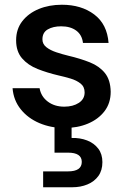

<svg xmlns="http://www.w3.org/2000/svg" viewBox="-20 -528 523 810"><path d="M252 12Q195 12 146.5 -8.5Q98 -29 67.5 -67Q37 -105 33 -156H147Q153 -121 181.5 -99.5Q210 -78 251 -78Q288 -78 312.5 -94Q337 -110 337 -138Q337 -162 320 -175.5Q303 -189 278 -196.5Q253 -204 226 -210Q179 -221 138.5 -237Q98 -253 73 -282Q48 -311 48 -358Q48 -405 74 -438.5Q100 -472 143.5 -490Q187 -508 241 -508Q323 -508 377.5 -467Q432 -426 438 -347H330Q326 -381 301.5 -399Q277 -417 238 -417Q204 -417 181.5 -404Q159 -391 159 -362Q159 -342 175.5 -329Q192 -316 217.5 -307.5Q243 -299 268 -293Q319 -281 359 -265Q399 -249 422.5 -220Q446 -191 447 -141Q447 -93 421 -59Q395 -25 351 -6.5Q307 12 252 12ZM162 262V195H267Q325 195 325 155Q325 116 267 116H210V-17H282V54Q318 53 347.5 64.5Q377 76 394.5 99Q412 122 412 156Q412 191 395 214.5Q378 238 349 250Q320 262 285 262Z"/></svg>

Font: Rethink Sans SemiBold
Style: Regular
Weight: 600
Designer: The Rethink Sans project authors (Hans Thiessen). DM Sans designed by Colophon Foundry.
Foundry: Rethink Communications LLC
Version: Version 1.001